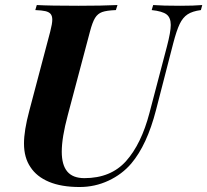

<svg xmlns="http://www.w3.org/2000/svg" viewBox="-20 -728 823 762"><path d="M657.7 -628.9Q657.7 -658.2 640.9 -670.9Q624 -683.6 582 -688L587.9 -708Q624.5 -705.1 694.8 -705.1Q750 -705.1 782.7 -708L777.3 -688Q743.7 -683.6 724.6 -671.1Q705.6 -658.7 693.1 -632.8Q680.7 -606.9 667.5 -556.2L599.1 -291Q563.5 -152.8 501 -79.1Q464.4 -36.1 410.6 -11Q356.9 14.2 295.9 14.2Q223.6 14.2 174.6 -6.3Q125.5 -26.9 101.1 -64.5Q75.2 -102.1 75.2 -158.7Q75.2 -209.5 96.2 -288.1L179.2 -602.1Q187.5 -633.8 187.5 -649.9Q187.5 -665 180.7 -672.9Q173.8 -680.7 159.9 -683.8Q146 -687 120.1 -688L126 -708Q177.2 -705.1 291 -705.1Q384.8 -705.1 446.3 -708L439.9 -688Q403.3 -686.5 385.5 -680.2Q367.7 -673.8 357.2 -656.7Q346.7 -639.6 336.9 -602.1L249 -271Q225.1 -182.1 225.1 -126Q225.1 -73.2 247.1 -47.1Q269 -21 314.9 -21Q419.9 -21 480.5 -88.9Q541 -156.7 573.2 -279.8L642.6 -543.9Q657.7 -601.6 657.7 -628.9Z"/></svg>

Font: TypoPRO Playfair Display
Style: Bold Italic
Weight: 700
Italic angle: -14.9847°
Designer: Claus Eggers Sørensen
Foundry: Claus Eggers Sørensen
Version: Version 1.004;PS 001.004;hotconv 1.0.70;makeotf.lib2.5.58329